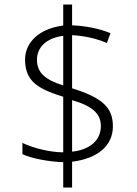

<svg xmlns="http://www.w3.org/2000/svg" viewBox="-20 -779 611 857"><path d="M483.9 -214.8C483.9 -296.9 440.4 -341.8 301.8 -384.8V-622.1C359.4 -618.7 411.1 -606.9 457 -586.9L473.1 -630.9C422.9 -651.4 365.7 -663.1 301.8 -666V-758.8H262.2V-665C158.2 -651.9 91.8 -592.8 91.8 -512.2C91.8 -484.4 97.2 -460.4 107.4 -440.9C128.4 -401.9 168 -376 262.2 -347.2V-99.1C204.1 -99.1 128.9 -117.7 80.1 -141.1V-90.8C121.6 -71.3 202.1 -56.6 262.2 -55.2V58.1H301.8V-57.1C415.5 -71.3 483.9 -128.4 483.9 -214.8ZM145 -512.2C145 -566.4 184.6 -608.9 262.2 -619.1V-397.9C180.2 -422.9 145 -456.1 145 -512.2ZM430.2 -216.8C430.2 -152.8 381.3 -110.4 301.8 -102.1V-332C391.1 -306.2 430.2 -272 430.2 -216.8Z"/></svg>

Font: Open Sans 300
Style: Regular
Weight: 300
Foundry: Ascender Corporation
Version: Version 1.100;PS 001.100;hotconv 1.0.88;makeotf.lib2.5.64775